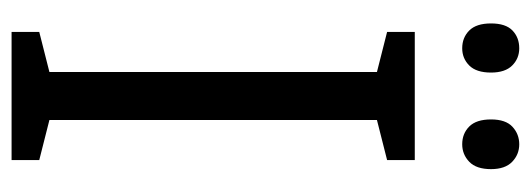

<svg xmlns="http://www.w3.org/2000/svg" viewBox="-320 -620 939 340"><g transform="rotate(90 150.0 -449.5)"><path d="M263 0H36V-49L107 -67V-647L36 -665V-714H263V-665L192 -647V-67L263 -49ZM21 -849Q21 -875 33.5 -887Q46 -899 65 -899Q83 -899 95.5 -886.5Q108 -874 108 -849Q108 -823 95.5 -810.5Q83 -798 65 -798Q46 -798 33.5 -810.5Q21 -823 21 -849ZM191 -849Q191 -875 204 -887Q217 -899 235 -899Q253 -899 266 -886.5Q279 -874 279 -849Q279 -823 266 -810.5Q253 -798 235 -798Q216 -798 203.5 -810.5Q191 -823 191 -849Z"/></g></svg>

Font: Noto Sans Thai Cond
Style: Regular
Weight: 400
Width: 3
Designer: Monotype Design Team
Foundry: Monotype Imaging Inc.
Version: Version 2.002; ttfautohint (v1.8.4.7-5d5b)